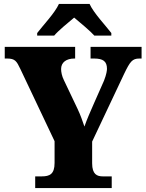

<svg xmlns="http://www.w3.org/2000/svg" viewBox="-20 -951 738 971"><path d="M168 -784V-771H254C273 -794 326 -838 355 -862C383 -839 440 -791 457 -771H543V-784C514 -822 453 -886 433 -931H278C258 -886 197 -822 168 -784ZM158 0H545V-59H500C471 -59 446 -69 446 -125V-235L608 -578C638 -640 649 -655 685 -655H696V-714H438V-655H456C501 -655 521 -641 521 -603C521 -596 519 -576 506 -543L456 -430C437 -387 419 -346 407 -311C396 -342 389 -365 372 -401L303 -546C293 -566 289 -587 289 -602C289 -636 316 -655 356 -655H360V-714H4V-655H16C56 -655 64 -642 83 -602L256 -237V-127C256 -70 231 -59 191 -59H158Z"/></svg>

Font: Noto Serif Devanagari SemiCondensed Black
Style: Regular
Weight: 900
Width: 4
Designer: Universal Thirst, Indian Type Foundry and the Monotype Design Team
Foundry: Monotype Imaging Inc.
Version: Version 2.004